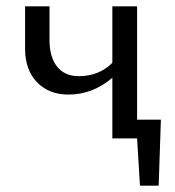

<svg xmlns="http://www.w3.org/2000/svg" viewBox="-20 -436 550 605"><path d="M412 -59H487L480 149H421L412 0H334V-191Q272 -138 196 -138Q134 -138 96.5 -177Q59 -216 59 -283V-416H136V-310Q136 -256 160 -226Q184 -196 228 -196Q292 -196 334 -238V-416H412Z"/></svg>

Font: EauTest Medium
Style: Regular
Weight: 500
Designer: Christian Thalmann (Catharsis Fonts)
Version: Version 0.001;PS 000.001;hotconv 1.0.88;makeotf.lib2.5.64775